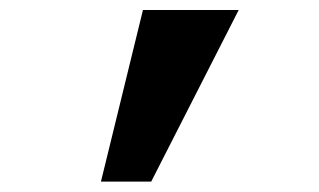

<svg xmlns="http://www.w3.org/2000/svg" viewBox="-20 -713 626 377"><path d="M178.2 -356.4H276.9L448.7 -693.4H260.7Z"/></svg>

Font: CaskaydiaCove Nerd Font
Style: Bold
Weight: 700
Designer: Aaron Bell
Foundry: Saja Typeworks
Version: Version 2111.1;Nerd Fonts 2.3.0